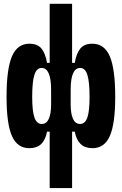

<svg xmlns="http://www.w3.org/2000/svg" viewBox="-20 -752 626 987"><path d="M455.6 9.8Q417 9.8 394.5 -11.7Q372.1 -33.2 364.3 -75.2H315.4L343.3 -222.7V-214.8Q343.3 -168 355.1 -141.4Q367 -114.7 391.5 -114.7Q417.5 -114.7 429 -147.6Q440.4 -180.5 440.4 -253.9Q440.4 -332.3 429 -367.6Q417.5 -402.8 392.6 -402.8Q343.3 -402.8 343.3 -291L320.3 -428.7H364.3Q372.6 -478 393.1 -502.7Q413.6 -527.3 454.6 -527.3Q516.5 -527.3 544.4 -462.6Q572.3 -397.9 572.3 -253.9Q572.3 -115.2 544.4 -52.7Q516.6 9.8 455.6 9.8ZM130.4 9.8Q69.3 9.8 41.5 -52.7Q13.7 -115.2 13.7 -253.9Q13.7 -397.9 41.6 -462.6Q69.4 -527.3 131.3 -527.3Q172.4 -527.3 192.9 -502.7Q213.4 -478 221.7 -428.7H265.6L242.7 -291Q242.7 -402.8 193.7 -402.8Q168.5 -402.8 157 -367.6Q145.5 -332.3 145.5 -253.9Q145.5 -180.5 157.2 -147.6Q168.8 -114.7 194.8 -114.7Q219.2 -114.7 231 -141.4Q242.7 -168 242.7 -214.8V-222.7L270.5 -75.2H221.7Q213.9 -33.2 191.7 -11.7Q169.4 9.8 130.4 9.8ZM235.4 214.8V-96.2L242.7 -124V-394L235.4 -410.2V-732.4H350.6V-410.2L343.3 -394V-124L350.6 -96.2V214.8Z"/></svg>

Font: Cascadia Mono PL
Style: Regular
Weight: 400
Monospace: yes
Designer: Aaron Bell
Foundry: Saja Typeworks
Version: Version 2102.003